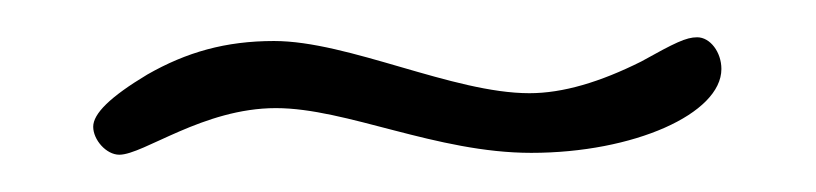

<svg xmlns="http://www.w3.org/2000/svg" viewBox="-20 -605 438 103"><path d="M30 -537C30 -530 37 -522 44 -522C57 -522 89 -547 128 -547C166 -547 214 -523 265 -523C320 -523 367 -544 367 -568C367 -577 361 -585 354 -585C348 -585 342 -582 324 -572C302 -561 282 -555 264 -555C223 -555 167 -583 127 -583C101 -583 80 -577 59 -565C39 -553 30 -544 30 -537Z"/></svg>

Font: Life Savers
Style: Regular
Weight: 400
Designer: Pablo Impallari, Rodrigo Fuenzalida, Brenda Gallo
Foundry: Pablo Impallari, Rodrigo Fuenzalida, Brenda Gallo
Version: Version 3.000